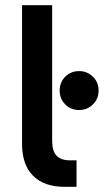

<svg xmlns="http://www.w3.org/2000/svg" viewBox="-20 -720 400 740"><path d="M229 0Q150 0 107.5 -42.5Q65 -85 65 -165V-700H181V-177Q181 -138 198 -120Q215 -102 250 -102H275V0H229ZM285 -296Q253 -296 231.5 -317.5Q210 -339 210 -371Q210 -403 231.5 -424.5Q253 -446 285 -446Q316 -446 338 -424.5Q360 -403 360 -371Q360 -339 338 -317.5Q316 -296 285 -296Z"/></svg>

Font: PT Root UI Web Bold
Style: Regular
Weight: 700
Designer: Vitaly Kuzmin
Foundry: ParaType Ltd.
Version: Version 1.000W